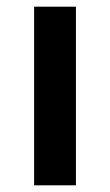

<svg xmlns="http://www.w3.org/2000/svg" viewBox="-20 -554 329 574"><path d="M82 -534H207V0H82Z"/></svg>

Font: mBank SemiBold
Style: Regular
Weight: 600
Designer: Julieta Ulanovsky
Foundry: Julieta Ulanovsky
Version: Version 7.200